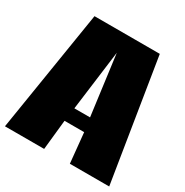

<svg xmlns="http://www.w3.org/2000/svg" viewBox="-178 -923 1030 1067"><g transform="rotate(30 337.0 -389.5)"><path d="M270.5 -191.9 250.5 0H-1L124 -778.8H543L668 0H415.5L396.5 -191.9ZM283.2 -279.3H383.8L333 -664.6Z"/></g></svg>

Font: Coda Caption ExtraBold
Style: Regular
Weight: 800
Designer: vernon adams
Foundry: vernon adams
Version: Version 1.002